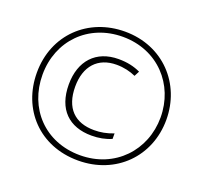

<svg xmlns="http://www.w3.org/2000/svg" viewBox="-125 -868 1082 1021"><g transform="rotate(20 415.5 -357.0)"><path d="M414 8C628 8 782 -148 782 -356C782 -559 633 -722 416 -722C209 -722 49 -573 49 -357C49 -151 194 8 414 8ZM414 -22C214 -22 81 -168 81 -357C81 -549 220 -692 415 -692C613 -692 749 -543 749 -357C749 -171 612 -22 414 -22ZM436 -141C477 -141 514 -148 548 -163V-194C509 -179 476 -173 439 -173C331 -173 266 -234 266 -357C266 -472 328 -541 434 -541C475 -541 512 -532 543 -518L558 -547C523 -564 482 -573 434 -573C306 -573 230 -489 230 -356C230 -215 309 -141 436 -141Z"/></g></svg>

Font: Noto Sans Malayalam Condensed ExtraLight
Style: Regular
Weight: 200
Width: 3
Designer: Jelle Bosma - Monotype Design Team
Foundry: Monotype Imaging Inc.
Version: Version 2.104